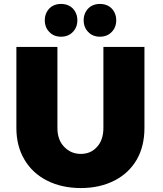

<svg xmlns="http://www.w3.org/2000/svg" viewBox="-20 -939 826 973"><path d="M305 -195C282 -219 271 -251 271 -290V-701H63V-290C63 -229 77 -175 104 -130C131 -84 169 -49 218 -24C267 1 325 14 390 14C455 14 511 1 560 -24C609 -49 646 -84 673 -130C699 -175 712 -229 712 -290V-701H504V-290C504 -250 493 -218 472 -195C451 -171 423 -159 390 -159C356 -159 328 -171 305 -195ZM349 -896C334 -911 314 -919 289 -919C265 -919 245 -911 230 -896C215 -880 207 -860 207 -836C207 -812 215 -792 230 -777C245 -761 265 -753 289 -753C314 -753 334 -761 349 -777C364 -792 372 -812 372 -836C372 -860 364 -880 349 -896ZM546 -896C531 -911 511 -919 486 -919C462 -919 442 -911 427 -896C412 -880 404 -860 404 -836C404 -812 412 -792 427 -777C442 -761 462 -753 486 -753C511 -753 531 -761 546 -777C561 -792 569 -812 569 -836C569 -860 561 -880 546 -896Z"/></svg>

Font: Argentum Sans ExtraBold
Style: Regular
Weight: 800
Designer: Julieta Ulanovsky
Foundry: Julieta Ulanovsky
Version: Version 5.001;February 15, 2019;FontCreator 11.5.0.2425 64-b